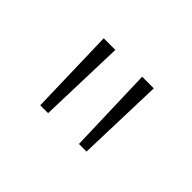

<svg xmlns="http://www.w3.org/2000/svg" viewBox="-58 -868 537 537"><g transform="rotate(45 210.5 -600.0)"><path d="M119 -471H150L158 -729H112ZM272 -471H302L310 -729H264Z"/></g></svg>

Font: Noto Sans Gurmukhi UI ExtraLight
Style: Regular
Weight: 200
Designer: Jelle Bosma - Monotype Design Team
Foundry: Monotype Imaging Inc.
Version: Version 2.004